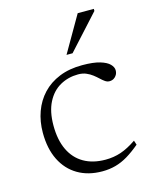

<svg xmlns="http://www.w3.org/2000/svg" viewBox="-107 -762 676 845"><g transform="rotate(-15 231.0 -340.0)"><path d="M288.5 -464.5Q339 -464.5 369 -455.5Q399 -446.5 412.2 -432.8Q425.5 -419 425.5 -405Q425.5 -393.5 420.5 -384.5Q415.5 -375.5 406.8 -370.2Q398 -365 387 -365Q377 -365 367.5 -371.5Q358 -378 347.8 -387.8Q337.5 -397.5 325.2 -407Q313 -416.5 297.2 -423.2Q281.5 -430 260.5 -430Q215.5 -430 178.5 -409.2Q141.5 -388.5 119.8 -346.2Q98 -304 98 -240.5Q98 -174.5 119.8 -129Q141.5 -83.5 182.5 -59.8Q223.5 -36 281.5 -36Q318.5 -36 351.8 -47.2Q385 -58.5 423 -84.5L429.5 -64.5Q398.5 -38.5 371 -22Q343.5 -5.5 315.2 2.2Q287 10 254.5 10Q190.5 10 143.2 -17.8Q96 -45.5 70.2 -97.5Q44.5 -149.5 44.5 -221.5Q44.5 -273 60.5 -317.2Q76.5 -361.5 107.5 -394.5Q138.5 -427.5 184 -446Q229.5 -464.5 288.5 -464.5ZM234 -526 329 -690.5H402.5V-681L261.5 -526Z"/></g></svg>

Font: Newsreader 14pt Light
Style: Regular
Weight: 300
Designer: Hugues Gentile
Foundry: Production Type
Version: Version 1.003